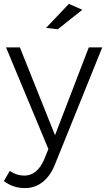

<svg xmlns="http://www.w3.org/2000/svg" viewBox="-28 -767 544 984"><path d="M325 -747 394 -717 268 -617 208 -624ZM100 197Q39 197 -8 161L22 109Q57 133 97 133Q129 133 155 112Q181 91 198 51L220 -3L3 -524H74L254 -74L427 -524H496L254 75Q230 135 190.5 166Q151 197 100 197Z"/></svg>

Font: TypoPRO Montserrat
Style: Regular
Weight: 300
Designer: Julieta Ulanovsky
Foundry: Julieta Ulanovsky
Version: Version 6.001